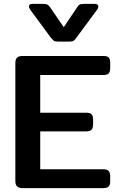

<svg xmlns="http://www.w3.org/2000/svg" viewBox="-20 -968 616 988"><path d="M241 -775 137 -916Q129 -927 129 -935Q129 -948 147 -948H200Q217 -948 224 -944.5Q231 -941 239 -929L308 -828L376 -929Q383 -941 390 -944.5Q397 -948 415 -948H467Q486 -948 486 -935Q486 -925 478 -916L374 -775Q365 -762 358.5 -758Q352 -754 336 -754H279Q263 -754 257.5 -758Q252 -762 241 -775ZM59 -36V-643Q59 -662 67.5 -671Q76 -680 96 -680H512Q532 -680 539.5 -672Q547 -664 547 -645V-618Q547 -599 539.5 -590.5Q532 -582 512 -582H187V-388H423Q443 -388 451 -380Q459 -372 459 -353V-328Q459 -309 451 -300.5Q443 -292 423 -292H187V-97H511Q531 -97 539 -88.5Q547 -80 547 -61V-34Q547 -16 539 -8Q531 0 511 0H96Q76 0 67.5 -9Q59 -18 59 -36Z"/></svg>

Font: Mitr
Style: Regular
Weight: 400
Designer: Thanarat Vachiruckul
Foundry: Cadson Demak
Version: Version 1.003